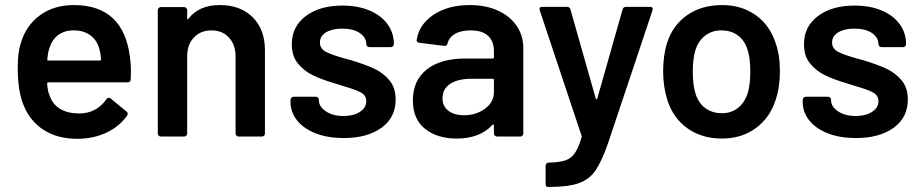

<svg xmlns="http://www.w3.org/2000/svg" viewBox="-20 -539 3640 758"><path d="M497 -257 496 -226Q496 -214 484 -214H171Q166 -214 166 -209Q169 -176 175 -164Q199 -92 292 -91Q360 -91 400 -147Q404 -153 410 -153Q414 -153 417 -150L479 -99Q488 -92 482 -83Q451 -39 399.5 -15Q348 9 285 9Q207 9 152.5 -26Q98 -61 73 -124Q50 -178 50 -274Q50 -332 62 -368Q82 -438 137.5 -478.5Q193 -519 271 -519Q468 -519 493 -313Q497 -288 497 -257ZM175 -349Q169 -332 167 -305Q165 -300 171 -300H374Q379 -300 379 -305Q377 -330 373 -343Q364 -379 337.5 -399Q311 -419 271 -419Q234 -419 209.5 -400.5Q185 -382 175 -349Z M1026 -340V-12Q1026 -7 1022.5 -3.5Q1019 0 1014 0H922Q917 0 913.5 -3.5Q910 -7 910 -12V-316Q910 -362 884 -390.5Q858 -419 815 -419Q772 -419 745.5 -391Q719 -363 719 -317V-12Q719 -7 715.5 -3.5Q712 0 707 0H615Q610 0 606.5 -3.5Q603 -7 603 -12V-499Q603 -504 606.5 -507.5Q610 -511 615 -511H707Q712 -511 715.5 -507.5Q719 -504 719 -499V-467Q719 -464 721 -463Q723 -462 724 -465Q765 -519 848 -519Q929 -519 977.5 -471Q1026 -423 1026 -340Z M1127 -136V-145Q1127 -150 1130.5 -153.5Q1134 -157 1139 -157H1227Q1232 -157 1235.5 -153.5Q1239 -150 1239 -145V-143Q1239 -118 1266.5 -99.5Q1294 -81 1336 -81Q1376 -81 1401 -97.5Q1426 -114 1426 -139Q1426 -162 1405.5 -173.5Q1385 -185 1339 -198L1301 -210Q1250 -225 1215 -242Q1180 -259 1156 -288.5Q1132 -318 1132 -364Q1132 -434 1187 -475.5Q1242 -517 1332 -517Q1393 -517 1439 -497.5Q1485 -478 1510 -443.5Q1535 -409 1535 -365Q1535 -360 1531.5 -356.5Q1528 -353 1523 -353H1438Q1433 -353 1429.5 -356.5Q1426 -360 1426 -365Q1426 -391 1400.5 -408.5Q1375 -426 1331 -426Q1292 -426 1267.5 -411.5Q1243 -397 1243 -371Q1243 -347 1266.5 -334.5Q1290 -322 1345 -307L1367 -301Q1420 -285 1456 -268.5Q1492 -252 1517 -222.5Q1542 -193 1542 -146Q1542 -75 1486 -34.5Q1430 6 1337 6Q1274 6 1226.5 -12.5Q1179 -31 1153 -63.5Q1127 -96 1127 -136Z M2046 -349V-12Q2046 -7 2042.5 -3.5Q2039 0 2034 0H1942Q1937 0 1933.5 -3.5Q1930 -7 1930 -12V-44Q1930 -47 1928 -47.5Q1926 -48 1924 -46Q1875 8 1782 8Q1707 8 1658.5 -30Q1610 -68 1610 -143Q1610 -221 1664.5 -264.5Q1719 -308 1818 -308H1925Q1930 -308 1930 -313V-337Q1930 -376 1907 -397.5Q1884 -419 1838 -419Q1800 -419 1776.5 -405.5Q1753 -392 1747 -368Q1744 -356 1733 -358L1636 -370Q1631 -371 1627.5 -373.5Q1624 -376 1625 -380Q1633 -441 1690.5 -480Q1748 -519 1835 -519Q1898 -519 1946 -497Q1994 -475 2020 -436.5Q2046 -398 2046 -349ZM1930 -176V-223Q1930 -228 1925 -228H1841Q1788 -228 1757.5 -208Q1727 -188 1727 -151Q1727 -119 1750.5 -101.5Q1774 -84 1811 -84Q1860 -84 1895 -110Q1930 -136 1930 -176Z M2134 187V115Q2134 110 2137.5 106.5Q2141 103 2146 103H2147Q2188 102 2211 94.5Q2234 87 2249 66Q2264 45 2276 3Q2277 1 2276 -3L2111 -498Q2110 -500 2110 -503Q2110 -512 2120 -512H2218Q2229 -512 2232 -502L2332 -150Q2333 -147 2335 -147Q2337 -147 2338 -150L2438 -502Q2441 -512 2452 -512H2547Q2553 -512 2555.5 -508.5Q2558 -505 2556 -498L2380 28Q2355 99 2331 134Q2307 169 2265.5 184Q2224 199 2148 199H2141Q2138 199 2136 195.5Q2134 192 2134 187Z M2615 -143Q2598 -197 2598 -257Q2598 -321 2614 -371Q2637 -441 2694 -480Q2751 -519 2831 -519Q2907 -519 2962.5 -480Q3018 -441 3041 -372Q3059 -324 3059 -258Q3059 -195 3042 -144Q3019 -73 2963 -32.5Q2907 8 2830 8Q2751 8 2694.5 -32Q2638 -72 2615 -143ZM2932 -172Q2942 -205 2942 -256Q2942 -310 2932 -340Q2921 -378 2894 -398.5Q2867 -419 2828 -419Q2791 -419 2764 -398.5Q2737 -378 2725 -340Q2715 -305 2715 -256Q2715 -207 2725 -172Q2736 -134 2763.5 -113Q2791 -92 2830 -92Q2867 -92 2893.5 -113Q2920 -134 2932 -172Z M3149 -136V-145Q3149 -150 3152.5 -153.5Q3156 -157 3161 -157H3249Q3254 -157 3257.5 -153.5Q3261 -150 3261 -145V-143Q3261 -118 3288.5 -99.5Q3316 -81 3358 -81Q3398 -81 3423 -97.5Q3448 -114 3448 -139Q3448 -162 3427.5 -173.5Q3407 -185 3361 -198L3323 -210Q3272 -225 3237 -242Q3202 -259 3178 -288.5Q3154 -318 3154 -364Q3154 -434 3209 -475.5Q3264 -517 3354 -517Q3415 -517 3461 -497.5Q3507 -478 3532 -443.5Q3557 -409 3557 -365Q3557 -360 3553.5 -356.5Q3550 -353 3545 -353H3460Q3455 -353 3451.5 -356.5Q3448 -360 3448 -365Q3448 -391 3422.5 -408.5Q3397 -426 3353 -426Q3314 -426 3289.5 -411.5Q3265 -397 3265 -371Q3265 -347 3288.5 -334.5Q3312 -322 3367 -307L3389 -301Q3442 -285 3478 -268.5Q3514 -252 3539 -222.5Q3564 -193 3564 -146Q3564 -75 3508 -34.5Q3452 6 3359 6Q3296 6 3248.5 -12.5Q3201 -31 3175 -63.5Q3149 -96 3149 -136Z"/></svg>

Font: Amber EN SemiBold
Style: Regular
Weight: 600
Designer: Jeremy Tribby
Foundry: Tribby Type
Version: Version 1.408 November 24, 2021